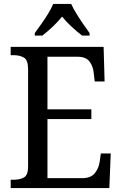

<svg xmlns="http://www.w3.org/2000/svg" viewBox="-20 -951 618 971"><path d="M34 0V-42H49Q80 -42 101 -53.5Q122 -65 122 -108V-601Q122 -648 100.5 -660Q79 -672 49 -672H34V-714H504L509 -539H459L454 -582Q451 -615 433 -639.5Q415 -664 373 -664H220V-398H442V-349H220V-50H395Q439 -50 459 -74.5Q479 -99 484 -132L490 -175H540L533 0ZM156 -784Q170 -803 188.5 -829Q207 -855 223.5 -882Q240 -909 249 -931H340Q350 -909 366.5 -882Q383 -855 401 -829Q419 -803 433 -784V-771H395Q369 -791 342 -816Q315 -841 294 -867Q273 -841 246.5 -816Q220 -791 194 -771H156Z"/></svg>

Font: Noto Serif Lao SemCond
Style: Regular
Weight: 400
Width: 4
Designer: Monotype Design Team
Foundry: Monotype Imaging Inc.
Version: Version 2.004; ttfautohint (v1.8.4.7-5d5b)